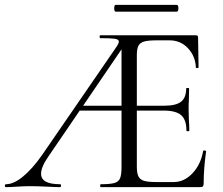

<svg xmlns="http://www.w3.org/2000/svg" viewBox="-23 -770 918 790"><path d="M817 -151Q820 -151 822.5 -150Q825 -149 825 -147Q815 -77 815 -15Q815 -7 812 -3.5Q809 0 800 0H392Q389 0 389 -6Q389 -12 392 -12Q430 -12 447.5 -17Q465 -22 471 -36.5Q477 -51 477 -81V-315H305L176 -126Q146 -83 146 -55Q146 -12 224 -12Q228 -12 228 -6Q228 0 224 0Q206 0 170 -2Q130 -4 101 -4Q77 -4 47 -2Q19 0 2 0Q-3 0 -3 -6Q-3 -12 2 -12Q33 -12 71.5 -43.5Q110 -75 150 -132L454 -574Q466 -591 466 -599Q466 -608 449.5 -610.5Q433 -613 389 -613Q387 -613 387 -619Q387 -625 389 -625H783Q792 -625 792 -616L794 -492Q794 -490 788.5 -490Q783 -490 783 -492Q781 -539 750.5 -571.5Q720 -604 675 -604H621Q586 -604 569.5 -599Q553 -594 546.5 -581.5Q540 -569 540 -543V-335H653Q701 -335 722 -351.5Q743 -368 743 -406Q743 -408 749 -408Q755 -408 755 -406L754 -355Q753 -345 753 -325L754 -280Q756 -250 756 -233Q756 -230 750 -230Q744 -230 744 -233Q744 -277 722.5 -296Q701 -315 650 -315H540V-85Q540 -58 546.5 -44.5Q553 -31 569.5 -26Q586 -21 619 -21H692Q735 -21 769 -57Q803 -93 813 -149Q813 -151 817 -151ZM477 -335V-567L319 -335ZM447 -736Q447 -750 453 -750H704Q711 -750 711 -736Q711 -722 704 -722H453Q447 -722 447 -736Z"/></svg>

Font: Cormorant Garamond
Style: Regular
Weight: 400
Designer: Christian Thalmann (Catharsis Fonts)
Version: Version 3.000